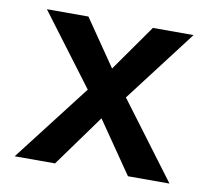

<svg xmlns="http://www.w3.org/2000/svg" viewBox="-63 -580 713 651"><g transform="rotate(10 293.5 -255.0)"><path d="M417 0 260 -228 48 -510H191L333 -303L560 0ZM270 -307 413 -510H553L331 -219ZM320 -213 166 0H27L260 -302Z"/></g></svg>

Font: Instrument Sans SemiBold
Style: Regular
Weight: 600
Designer: Rodrigo Fuenzalida
Foundry: fragTYPE
Version: Version 1.000;gftools[0.9.28]